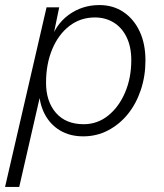

<svg xmlns="http://www.w3.org/2000/svg" viewBox="-40 -529 647 759"><path d="M-20 210 144 -500H194L166 -364L157 -359Q177 -430 230.5 -469.5Q284 -509 353 -509Q407 -509 448 -481.5Q489 -454 512 -405Q535 -356 535 -290Q535 -228 516.5 -173Q498 -118 465 -77.5Q432 -37 387 -13.5Q342 10 289 10Q236 10 197 -13.5Q158 -37 136.5 -78.5Q115 -120 114 -174L128 -191L36 210ZM291 -38Q345 -38 387.5 -72Q430 -106 454.5 -163.5Q479 -221 479 -291Q479 -344 460.5 -382Q442 -420 409.5 -440Q377 -460 335 -460Q278 -460 234.5 -426.5Q191 -393 166.5 -334.5Q142 -276 142 -202Q142 -128 181 -83Q220 -38 291 -38Z"/></svg>

Font: Kantumruy Pro Light
Style: Italic
Weight: 300
Italic angle: -13°
Version: Version 1.002